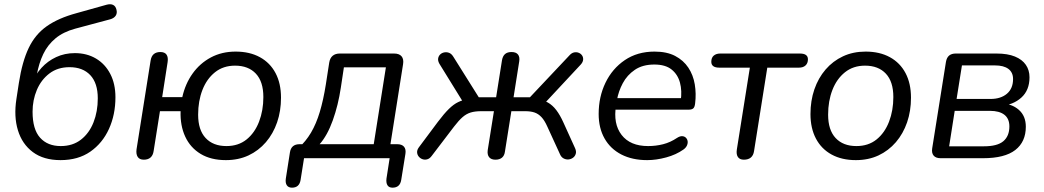

<svg xmlns="http://www.w3.org/2000/svg" viewBox="-20 -735 4849 892"><path d="M261.2 8.9Q182.6 8.9 132.6 -28.4Q82.6 -65.8 63.2 -129.9Q43.7 -193.9 56.2 -274.7L67.7 -349.8Q83.2 -449.2 113.4 -512.2Q143.6 -575.3 197.2 -613.1Q250.8 -650.9 335.6 -673.9L475.2 -713Q493.2 -717.9 505.2 -712.3Q517.1 -706.8 521 -690.3Q525.4 -673.7 517.4 -661.9Q509.4 -650.2 491.9 -645.3L329.4 -601.8Q273.7 -586.7 237.6 -556.6Q201.5 -526.6 181 -483.8Q160.5 -440.9 150.9 -386.6L144.1 -347H127.6Q143.7 -387.5 172.5 -419.5Q201.4 -451.4 241 -469.8Q280.5 -488.2 327.7 -488.2Q383.4 -488.2 425.9 -463Q468.4 -437.8 492.3 -391.7Q516.3 -345.7 516.3 -283.1Q516.3 -202.3 486.2 -136Q456.1 -69.8 399.5 -30.4Q343 8.9 261.2 8.9ZM262.2 -56.4Q317.8 -56.4 356.1 -86.2Q394.5 -116 414.4 -166.5Q434.3 -217 434.3 -278Q434.3 -348.8 399.5 -385.9Q364.6 -422.9 302.9 -422.9Q247.9 -422.9 209.5 -393.6Q171.1 -364.3 151.2 -317.2Q131.3 -270 131.3 -215.7Q131.3 -134.2 166.2 -95.3Q201 -56.4 262.2 -56.4Z M1029.4 8.9Q959.9 8.9 912.1 -20Q864.3 -48.9 840.6 -100.1Q816.8 -151.3 819 -218.4H723.1L693.8 -33.7Q690.9 -13.4 679.3 -3.2Q667.7 6.9 648.2 6.9Q628.3 6.9 619.9 -5.9Q611.4 -18.7 614.3 -41L679.7 -453.6Q683.1 -474.4 694.7 -483.9Q706.3 -493.3 724.8 -493.3Q745.7 -493.3 753.9 -480.9Q762.1 -468.5 758.7 -446.3L733.4 -283.6H826.9Q840.7 -345.6 874.7 -393.2Q908.7 -440.9 959.6 -468.1Q1010.5 -495.3 1074.6 -495.3Q1140.2 -495.3 1187.5 -469.3Q1234.8 -443.4 1260.1 -395.5Q1285.5 -347.6 1285.5 -281.2Q1285.5 -219.4 1267.4 -166.7Q1249.3 -114 1215.3 -74.4Q1181.2 -34.8 1134.4 -12.9Q1087.5 8.9 1029.4 8.9ZM1031.9 -56.4Q1087.4 -56.4 1125.6 -87.1Q1163.7 -117.9 1183.6 -169.8Q1203.5 -221.7 1203.5 -284.1Q1203.5 -355.8 1168.7 -392.9Q1133.8 -430 1072.1 -430Q1017.1 -430 978.7 -399.2Q940.3 -368.4 920.4 -317Q900.5 -265.7 900.5 -202.2Q900.5 -131 935.4 -93.7Q970.2 -56.4 1031.9 -56.4Z M1336.5 136.9Q1320 136.9 1312.5 125.7Q1305 114.5 1307.9 94.6L1326.9 -26.6Q1332.7 -65.1 1371.7 -65.1H1410.1L1366.9 -47.7Q1400.7 -77.8 1424.9 -118.8Q1449.1 -159.7 1465.7 -215Q1482.3 -270.3 1493.8 -342.6L1509.5 -444.1Q1513 -465.5 1525.6 -475.9Q1538.2 -486.3 1558.6 -486.3H1810.8Q1834.6 -486.3 1845.5 -473.5Q1856.4 -460.6 1852.6 -436.8L1790.6 -44.1L1772 -65.1H1825Q1847 -65.1 1857 -53.4Q1866.9 -41.7 1863.5 -20.3L1844 101Q1838.2 136.9 1803.7 136.9Q1787.2 136.9 1780.1 125.7Q1773.1 114.5 1775.5 94.6L1790.2 0H1392.5L1376.4 101.4Q1370.5 136.9 1336.5 136.9ZM1465 -65.1H1716.3L1772.8 -422.2H1577.7L1563.5 -328Q1551.4 -246.7 1526.1 -176Q1500.8 -105.4 1465 -65.1Z M2281.7 6.9Q2261.9 6.9 2252.4 -4.7Q2243 -16.4 2245.9 -37.7L2274.7 -218.4H2215Q2187.2 -218.4 2167 -212.4Q2146.8 -206.3 2129.1 -190.9Q2111.4 -175.5 2089.7 -147.2L1985.9 -11Q1976.7 1.7 1965.3 5Q1953.9 8.4 1943.2 4.7Q1932.6 1.1 1925.5 -7.4Q1918.5 -15.9 1917.8 -27.1Q1917.1 -38.3 1925.9 -50.4L2014.2 -168.7Q2043.1 -207.1 2065.4 -228.9Q2087.7 -250.7 2108.9 -260.8Q2130 -271 2154.5 -274L2137.7 -250.4L2021.6 -438.4Q2013.8 -452 2015.5 -463.1Q2017.2 -474.3 2024.9 -481.9Q2032.6 -489.4 2044 -491.6Q2055.4 -493.8 2066.6 -489.5Q2077.8 -485.1 2086.1 -471.5L2204.3 -283.1H2284.9L2312.2 -455.4Q2315.7 -474.9 2326.6 -484.1Q2337.5 -493.3 2356.4 -493.3Q2377.3 -493.3 2386.4 -481.9Q2395.6 -470.4 2392.2 -449.6L2365.9 -283.1H2442L2626.4 -478.7Q2636.2 -489.4 2647.6 -491.6Q2659 -493.8 2669 -489.6Q2679 -485.5 2684.5 -477Q2690.1 -468.5 2689.1 -457.3Q2688.1 -446.1 2677.9 -434.9L2505.9 -250.4L2471 -273.7Q2502.7 -271.7 2525 -258.9Q2547.3 -246.2 2564.6 -223.3Q2581.9 -200.5 2597.5 -165.9L2651.5 -46.9Q2658.3 -31.9 2654.9 -20.5Q2651.5 -9 2642.3 -2.3Q2633.1 4.5 2621.4 5.7Q2609.8 6.9 2598.6 1.1Q2587.5 -4.7 2581.7 -18.3L2522.6 -147.2Q2510 -175.5 2495.6 -190.9Q2481.2 -206.3 2463.2 -212.4Q2445.3 -218.4 2420.5 -218.4H2355.7L2325.9 -30.9Q2323.5 -12 2312.1 -2.5Q2300.7 6.9 2281.7 6.9Z M2986.8 8.9Q2917.6 8.9 2866.8 -17.2Q2816 -43.4 2788.7 -91.6Q2761.3 -139.7 2761.3 -205.6Q2761.3 -285 2792.9 -350.5Q2824.5 -416.1 2882.8 -455.7Q2941.2 -495.3 3020.7 -495.3Q3078 -495.3 3116.6 -475.1Q3155.2 -454.9 3177.9 -420.7Q3200.6 -386.5 3207.8 -343.1Q3215 -299.7 3209.4 -254.3Q3207.4 -237 3200.6 -231.3Q3193.7 -225.5 3179.3 -225.5H2823.7L2831.5 -279H3160.3L3142.3 -265.6Q3149.3 -313 3139 -351.1Q3128.7 -389.3 3099.9 -412.2Q3071.2 -435.2 3019.7 -435.2Q2965.6 -435.2 2929.5 -410.7Q2893.4 -386.2 2873.3 -348.3Q2853.1 -310.5 2846 -269.2L2842.1 -245.1Q2827.9 -159.9 2867.9 -108.1Q2907.9 -56.4 2990.9 -56.4Q3027.3 -56.4 3060.9 -65Q3094.5 -73.6 3124.7 -93.9Q3138.4 -102.8 3148.9 -102.4Q3159.4 -101.9 3166.1 -95.6Q3172.7 -89.3 3174.5 -79.8Q3176.2 -70.2 3171.6 -59.4Q3166.9 -48.7 3155.2 -40.3Q3121.2 -16.2 3075.1 -3.7Q3028.9 8.9 2986.8 8.9Z M3435.7 6.9Q3416.8 6.9 3408.3 -5.4Q3399.8 -17.8 3403.2 -40.1L3463.7 -420.7H3322Q3284.6 -420.7 3284.6 -448Q3284.6 -467 3296 -476.7Q3307.5 -486.3 3325.9 -486.3H3696Q3733.5 -486.3 3733.5 -459.6Q3733.5 -441.1 3722.3 -430.9Q3711.2 -420.7 3691.7 -420.7H3544.7L3483.2 -33.3Q3480.3 -13.4 3468.4 -3.2Q3456.6 6.9 3435.7 6.9Z M3956.2 8.9Q3891.1 8.9 3843.6 -17Q3796.1 -42.9 3770.7 -91.1Q3745.3 -139.2 3745.3 -205.2Q3745.3 -266.9 3763.4 -319.7Q3781.5 -372.4 3815.5 -412Q3849.6 -451.6 3896.5 -473.4Q3943.3 -495.3 4001.4 -495.3Q4067 -495.3 4114.3 -469.3Q4161.6 -443.4 4186.9 -395.5Q4212.3 -347.6 4212.3 -281.2Q4212.3 -219.4 4194.2 -166.7Q4176.1 -114 4142.1 -74.4Q4108 -34.8 4061.2 -12.9Q4014.3 8.9 3956.2 8.9ZM3958.7 -56.4Q4014.2 -56.4 4052.4 -87.1Q4090.5 -117.9 4110.4 -169.8Q4130.3 -221.7 4130.3 -284.1Q4130.3 -355.8 4095.5 -392.9Q4060.6 -430 3998.9 -430Q3943.9 -430 3905.5 -399.2Q3867.1 -368.4 3847.2 -317Q3827.3 -265.7 3827.3 -202.2Q3827.3 -131 3862.2 -93.7Q3897 -56.4 3958.7 -56.4Z M4349.8 0Q4327.9 0 4317.7 -11.9Q4307.4 -23.9 4310.8 -45.8L4374.7 -447.4Q4378.1 -467.4 4389.5 -476.9Q4401 -486.3 4420 -486.3H4609.5Q4661.2 -486.3 4695.1 -472.4Q4729 -458.5 4745.9 -433.8Q4762.9 -409.1 4762.9 -376Q4762.9 -315.8 4725 -281.6Q4687.2 -247.3 4626.7 -242.3L4629.2 -255.3Q4680.5 -253.4 4713.2 -224.9Q4745.8 -196.3 4745.8 -146.3Q4745.8 -76.3 4697 -38.2Q4648.1 0 4546.9 0ZM4389.6 -55.3H4551.2Q4613.4 -55.3 4641.4 -79Q4669.4 -102.7 4669.4 -147.7Q4669.4 -183.6 4646.2 -201.8Q4622.9 -220 4579 -220H4415.4ZM4424.2 -275.3H4581.9Q4629.4 -275.3 4658 -299.5Q4686.5 -323.8 4686.5 -367.8Q4686.5 -398.7 4664.8 -414.9Q4643.1 -431.1 4602.6 -431.1H4449Z"/></svg>

Font: Nunito ExtraLight
Style: Italic
Weight: 200
Italic angle: -9°
Designer: Vernon Adams
Foundry: Vernon Adams
Version: Version 3.602